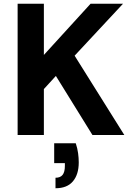

<svg xmlns="http://www.w3.org/2000/svg" viewBox="-20 -720 712 1024"><path d="M74 0V-700H214V-427L463 -700H636L378 -423L643 0H473L278 -315L214 -245V0ZM276 284V228Q302 228 314 212.5Q326 197 326 165V150H269V44H384Q393 71 396.5 97Q400 123 400 146Q400 210 369 247Q338 284 276 284Z"/></svg>

Font: DM Sans 9pt ExtraBold
Style: Regular
Weight: 800
Version: Version 4.004;gftools[0.9.30]